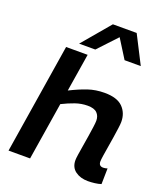

<svg xmlns="http://www.w3.org/2000/svg" viewBox="-173 -1090 1037 1214"><g transform="rotate(20 345.0 -483.0)"><path d="M596 -134Q596 -103 626 -103Q639 -103 654 -108L652 -2Q634 4 610 7Q586 10 564 10Q513 10 479 -15Q445 -40 445 -88Q445 -100 449 -127Q453 -154 459 -189Q465 -224 470.5 -259.5Q476 -295 480 -324Q484 -353 484 -367Q484 -399 464.5 -418.5Q445 -438 401 -438Q359 -438 318.5 -424Q278 -410 234 -388L172 0H27L145 -740H290L249 -485Q311 -516 362.5 -533.5Q414 -551 474 -551Q558 -551 596.5 -512.5Q635 -474 635 -414Q635 -399 631 -370Q627 -341 621.5 -305Q616 -269 610 -234Q604 -199 600 -172Q596 -145 596 -134ZM215 -788 374 -976H534L630 -788H521L442 -914L324 -788Z"/></g></svg>

Font: Georama Extended SemiBold
Style: Italic
Weight: 600
Width: 7
Italic angle: -9°
Designer: Jean-Baptiste Levee
Foundry: Production Type
Version: Version 1.000